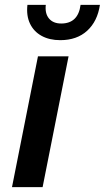

<svg xmlns="http://www.w3.org/2000/svg" viewBox="-20 -764 428 784"><path d="M29 0 135 -534H260L154 0ZM226 -600Q182 -600 150 -617.5Q118 -635 102.5 -667.5Q87 -700 92 -744H167Q163 -709 180 -688.5Q197 -668 230 -668Q299 -668 309 -744H388Q378 -677 336 -638.5Q294 -600 226 -600Z"/></svg>

Font: MOST Montserrat SemiBold
Style: Italic
Weight: 600
Italic angle: -11.3°
Designer: Julieta Ulanovsky
Foundry: Julieta Ulanovsky
Version: Version 8.000;March 11, 2024;FontCreator 15.0.0.2926 64-bit